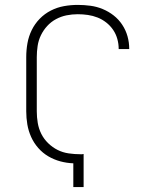

<svg xmlns="http://www.w3.org/2000/svg" viewBox="-20 -763 640 783"><path d="M279 0V-97Q252 -98 226 -105Q200 -112 177 -125.5Q154 -139 136 -159.5Q118 -180 107 -204.5Q96 -229 91.5 -255.5Q87 -282 87 -309V-530Q87 -559 92 -587Q97 -615 109.5 -640.5Q122 -666 142 -686.5Q162 -707 187.5 -720Q213 -733 241 -738Q269 -743 297 -743Q323 -743 349 -739.5Q375 -736 399 -726Q423 -716 443.5 -700Q464 -684 478.5 -662Q493 -640 500 -615Q507 -590 507 -564Q507 -563 507 -563Q507 -563 507 -563H464Q464 -563 464 -563Q464 -563 464 -564Q464 -584 458.5 -604Q453 -624 441.5 -641Q430 -658 413.5 -671Q397 -684 378 -691.5Q359 -699 338.5 -702Q318 -705 297 -705Q274 -705 251.5 -700.5Q229 -696 208.5 -685Q188 -674 172.5 -657Q157 -640 147 -619.5Q137 -599 133.5 -576Q130 -553 130 -530V-309Q130 -285 134 -261.5Q138 -238 148.5 -217Q159 -196 176.5 -179Q194 -162 215 -151.5Q236 -141 260 -137.5Q284 -134 308 -134Q311 -134 314.5 -134Q318 -134 321 -135V0Z"/></svg>

Font: Iosevka SS04 XLt Ex
Style: Regular
Weight: 200
Width: 7
Monospace: yes
Designer: Belleve Invis
Foundry: Belleve Invis
Version: Version 19.0.0; ttfautohint (v1.8.4)